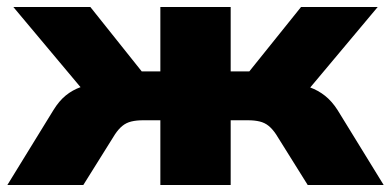

<svg xmlns="http://www.w3.org/2000/svg" viewBox="-20 -526 1112 546"><path d="M1 0 132 -213Q148 -239 167 -254.5Q186 -270 210 -278.5Q234 -287 265 -290L246 -234L18 -506H237L383 -323H436V-506H636V-323H689L836 -506H1054L826 -234L807 -290Q838 -286 861.5 -277.5Q885 -269 904.5 -253.5Q924 -238 940 -213L1071 0H855L765 -144Q755 -159 744 -168Q733 -177 718.5 -180.5Q704 -184 685 -184H636V0H436V-184H387Q368 -184 353.5 -180.5Q339 -177 328 -168Q317 -159 307 -144L217 0Z"/></svg>

Font: Nunito Sans 7pt SemiExpanded Black
Style: Regular
Weight: 900
Width: 6
Designer: Vernon Adams
Foundry: Vernon Adams
Version: Version 3.101;gftools[0.9.27]